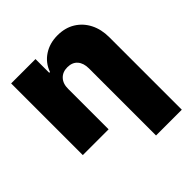

<svg xmlns="http://www.w3.org/2000/svg" viewBox="-204 -692 1034 1034"><g transform="rotate(-45 313.0 -174.5)"><path d="M234.4 -306.6V0H38.1V-545.9H223.6V-441.4H229.5Q248 -493.7 293 -523.2Q337.9 -552.7 397.5 -552.7Q455.6 -552.7 498.3 -526.4Q541 -500 564.5 -453.9Q587.9 -407.7 587.9 -347.7V204.1H391.6V-306.6Q391.6 -347.2 371.3 -370.4Q351.1 -393.6 313.5 -393.6Q277.3 -393.6 255.6 -370.4Q233.9 -347.2 234.4 -306.6Z"/></g></svg>

Font: Inter Tight Black
Style: Regular
Weight: 900
Designer: Rasmus Andersson
Foundry: rsms
Version: Version 3.004; ttfautohint (v1.8.4.7-5d5b)